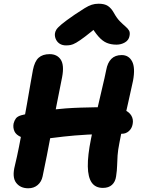

<svg xmlns="http://www.w3.org/2000/svg" viewBox="-20 -1000 759 1032"><path d="M533 10Q493 10 473 -18.5Q453 -47 452 -105.5Q451 -164 469 -253Q486 -339 501.5 -407.5Q517 -476 530 -530Q543 -584 551 -624Q558 -663 578.5 -683.5Q599 -704 634 -704Q672 -704 690 -670Q708 -636 695 -566Q683 -511 669.5 -450.5Q656 -390 643 -333.5Q630 -277 622 -233Q614 -193 612 -164.5Q610 -136 609.5 -110.5Q609 -85 604 -52Q600 -23 582 -6.5Q564 10 533 10ZM132 12Q89 12 66.5 -18Q44 -48 60 -110Q71 -155 82 -210.5Q93 -266 104 -325.5Q115 -385 125 -441.5Q135 -498 143 -545.5Q151 -593 157 -624Q166 -670 187.5 -689.5Q209 -709 247 -709Q287 -709 306.5 -679.5Q326 -650 314 -586Q299 -511 284.5 -437.5Q270 -364 257 -295Q244 -226 232 -164.5Q220 -103 209 -52Q203 -23 182.5 -5.5Q162 12 132 12ZM177 -251Q122 -251 94 -263Q66 -275 57.5 -294.5Q49 -314 53 -336Q57 -352 65.5 -363.5Q74 -375 96 -381Q175 -401 254.5 -410Q334 -419 413 -421.5Q492 -424 570 -424Q615 -424 644.5 -411.5Q674 -399 686 -378.5Q698 -358 693 -333Q689 -310 673 -295.5Q657 -281 635 -281Q528 -281 451.5 -276.5Q375 -272 323 -266Q271 -260 236 -255.5Q201 -251 177 -251ZM335 -756Q316 -756 302.5 -764Q289 -772 281.5 -786.5Q274 -801 275 -818Q276 -829 282.5 -840Q289 -851 311 -869.5Q333 -888 381 -921Q414 -943 435 -956Q456 -969 473 -974.5Q490 -980 510 -980Q542 -980 560 -968Q578 -956 592 -931Q608 -902 624.5 -885.5Q641 -869 654 -858Q667 -847 673.5 -836Q680 -825 676 -806Q672 -784 651.5 -772Q631 -760 606 -760Q577 -760 554 -769.5Q531 -779 509 -804Q487 -829 461 -873L522 -872Q471 -829 439.5 -805Q408 -781 389.5 -770.5Q371 -760 359 -758Q347 -756 335 -756Z"/></svg>

Font: Shantell Sans
Style: Bold Italic
Weight: 700
Italic angle: -11°
Designer: Stephen Nixon, Anya Danilova, Shantell Martin
Foundry: Arrow Type
Version: Version 1.011;[c5ecc13dd]